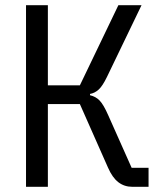

<svg xmlns="http://www.w3.org/2000/svg" viewBox="-20 -718 640 738"><path d="M80 -698H164V-390H287L435 -698H524L391 -422Q374 -387 359 -373.5Q344 -360 326 -357V-352Q348 -347 363 -331.5Q378 -316 396 -275L486 -73H551V0H488Q458 0 435 -17.5Q412 -35 395 -74L287 -318H164V0H80Z"/></svg>

Font: PlemolJP35 Console
Style: Regular
Weight: 400
Version: v2.0.3; ttfautohint (v1.8.4.7-5d5b-dirty) -l 6 -r 45 -G 200 